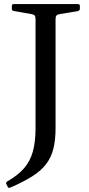

<svg xmlns="http://www.w3.org/2000/svg" viewBox="-20 -762 436 940"><path d="M11 139Q7 132 16 126Q67 97 97.5 62Q128 27 141 -20.5Q154 -68 154 -134H252Q252 -77 241.5 -34.5Q231 8 206 41Q181 74 137.5 101.5Q94 129 29 157Q21 160 17 151ZM154 -134V-742H252V-134ZM38 -732Q38 -742 47 -742H361Q371 -742 371 -733V-720Q371 -711 362 -708L273 -693Q261 -691 256.5 -686Q252 -681 252 -669V-527H154V-668Q154 -680 150 -685.5Q146 -691 134 -693L48 -708Q38 -709 38 -719Z"/></svg>

Font: Hahmlet
Style: Regular
Weight: 400
Designer: Minjoo Ham & Mark Frömberg
Foundry: hypertype
Version: Version 1.002